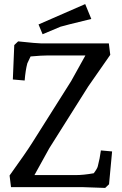

<svg xmlns="http://www.w3.org/2000/svg" viewBox="-20 -918 597 942"><path d="M399 -646H216Q185 -646 130 -641L114 -607Q105 -573 101 -523L43 -528L50 -697L69 -715Q163 -705 183 -705H514L521 -649L413 -494L222 -191L149 -59H352Q390 -59 440 -68Q458 -92 460 -103Q470 -141 475 -180L530 -175L515 -14L496 4Q402 0 382 0H34L27 -57Q109 -171 139 -219L329 -520ZM398 -898 428 -825Q296 -793 277 -787L189 -750L169 -798Z"/></svg>

Font: Andada
Style: Regular
Weight: 400
Designer: Carolina Giovagnoli
Foundry: Carolina Giovagnoli
Version: Version 1.003